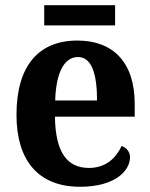

<svg xmlns="http://www.w3.org/2000/svg" viewBox="-20 -704 574 734"><path d="M149 -607H420V-684H149ZM286 10C421 10 477 -52 477 -103C477 -125 462 -140 445 -146C423 -99 384 -62 320 -62C236 -62 192 -122 190 -258H495V-307C495 -466 412 -549 276 -549C128 -549 43 -453 43 -265C43 -91 126 10 286 10ZM351 -320H191C194 -427 226 -486 278 -486C330 -486 351 -423 351 -320Z"/></svg>

Font: Noto Serif Hebrew SemiCondensed
Style: Bold
Weight: 700
Width: 4
Designer: Monotype Design Team
Foundry: Monotype Imaging Inc.
Version: Version 2.004